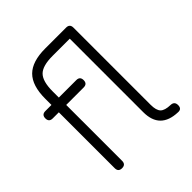

<svg xmlns="http://www.w3.org/2000/svg" viewBox="-188 -825 957 957"><g transform="rotate(-45 290.5 -346.5)"><path d="M59 -420Q33 -420 33 -446Q33 -472 59 -472H102V-516Q102 -608 144.5 -650.5Q187 -693 279 -693H426Q452 -693 452 -667V-123Q452 -84 467 -68.5Q482 -53 522 -52Q548 -51 548 -25Q548 2 522 0Q400 -4 400 -123V-641H279Q208 -641 181 -613.5Q154 -586 154 -516V-472H277Q303 -472 303 -446Q303 -420 277 -420H154V-26Q154 0 128 0Q102 0 102 -26V-420Z"/></g></svg>

Font: Jura
Style: Regular
Weight: 400
Designer: Daniel Johnson, Alexei Vanyashin
Foundry: Daniel Johnson
Version: Version 5.103